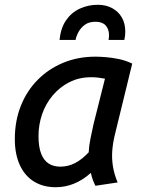

<svg xmlns="http://www.w3.org/2000/svg" viewBox="-20 -770 599 803"><path d="M213 13Q161 13 122.5 -10.5Q84 -34 63 -79.5Q42 -125 42 -188Q42 -264 67 -327Q92 -390 137.5 -436Q183 -482 244.5 -507.5Q306 -533 379 -533Q397 -533 422.5 -531Q448 -529 477 -523Q506 -517 533 -504L461 -209Q452 -173 449.5 -139.5Q447 -106 452.5 -73Q458 -40 472 -7L379 7Q373 -5 368 -18.5Q363 -32 360 -47Q328 -18 291 -2.5Q254 13 213 13ZM232 -73Q265 -73 294 -88Q323 -103 351 -133Q352 -159 358.5 -191Q365 -223 371 -250L419 -441Q403 -444 389.5 -445.5Q376 -447 361 -447Q311 -447 270.5 -426.5Q230 -406 200.5 -371Q171 -336 156 -292Q141 -248 141 -201Q141 -156 152 -127.5Q163 -99 183.5 -86Q204 -73 232 -73ZM229 -603Q234 -653 256.5 -685.5Q279 -718 314 -734Q349 -750 389 -750Q423 -750 449 -736Q475 -722 489.5 -697Q504 -672 504 -637Q504 -629 503 -620.5Q502 -612 500 -603H434Q435 -608 435.5 -613Q436 -618 436 -622Q436 -648 422 -663.5Q408 -679 380 -679Q352 -679 335 -666.5Q318 -654 308.5 -636.5Q299 -619 296 -603Z"/></svg>

Font: Ubuntu Sans Medium
Style: Italic
Weight: 500
Italic angle: -13.5°
Designer: Dalton Maag Ltd
Foundry: Dalton Maag Ltd
Version: Version 1.006